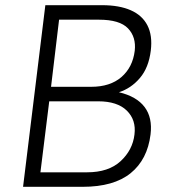

<svg xmlns="http://www.w3.org/2000/svg" viewBox="-20 -721 658 741"><path d="M69 0 155 -701H374Q440 -701 484.5 -681.5Q529 -662 549 -623Q569 -584 562 -526Q554 -460 520 -420Q486 -380 439 -365Q507 -349 538 -308Q569 -267 561 -202Q549 -105 484 -52.5Q419 0 299 0ZM136 -56H316Q399 -56 445.5 -99Q492 -142 499 -202Q506 -258 469.5 -294Q433 -330 359 -330Q359 -330 340 -330Q321 -330 293 -330Q265 -330 236.5 -330Q208 -330 189 -330Q170 -330 170 -330ZM177 -386H332Q405 -386 448.5 -423.5Q492 -461 500 -525Q506 -578 474 -611.5Q442 -645 362 -645Q362 -645 346.5 -645Q331 -645 308 -645Q285 -645 262 -645Q239 -645 223.5 -645Q208 -645 208 -645Z"/></svg>

Font: Inclusive Sans Light
Style: Italic
Weight: 300
Italic angle: -7°
Designer: Olivia King
Foundry: Olivia King
Version: Version 2.004